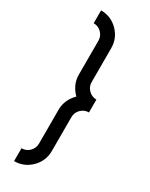

<svg xmlns="http://www.w3.org/2000/svg" viewBox="-222 -698 742 948"><g transform="rotate(30 149.0 -224.5)"><path d="M48.8 -654.3Q105.5 -654.3 145.5 -614.3Q185.5 -574.2 185.5 -517.6V-324.7Q185.5 -298.3 204.1 -279.8Q222.7 -261.2 249 -261.2V-188Q222.7 -188 204.1 -169.4Q185.5 -150.9 185.5 -124.5V68.4Q185.5 125 145.5 165Q105.5 205.1 48.8 205.1V131.8Q75.2 131.8 93.8 113.3Q112.3 94.7 112.3 68.4V-124.5Q112.3 -181.2 155.8 -224.6Q112.3 -268.1 112.3 -324.7V-517.6Q112.3 -543.9 93.8 -562.5Q75.2 -581.1 48.8 -581.1Z"/></g></svg>

Font: Catrinity
Style: Regular
Weight: 400
Designer: Alexander Lange
Foundry: High-Logic / Made with FontCreator
Version: Version 2.090;May 20, 2024;FontCreator 15.0.0.2974 64-bit